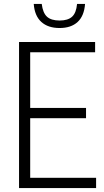

<svg xmlns="http://www.w3.org/2000/svg" viewBox="-20 -953 526 973"><path d="M76.5 0V-740H462V-688H133V-406H416V-354H133V-52H467V0ZM282 -811Q223.5 -811 189.5 -841.8Q155.5 -872.5 151 -933H191.5Q197 -888 218 -868.5Q239 -849 282 -849Q324.5 -849 345.5 -868.5Q366.5 -888 370.5 -933H411Q406.5 -872 373.2 -841.5Q340 -811 282 -811Z"/></svg>

Font: Encode Sans Cnd Lt
Style: Regular
Weight: 300
Width: 3
Designer: Multiple Designers
Foundry: Impallari Type
Version: Version 3.002; ttfautohint (v1.8.3) -l 8 -r 50 -G 200 -x 14 